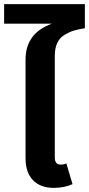

<svg xmlns="http://www.w3.org/2000/svg" viewBox="-40 -896 432 932"><path d="M372 -759Q340 -754 318.5 -747.5Q297 -741 273.5 -727Q250 -713 238 -687.5Q226 -662 226 -625V-132Q226 -97 254 -97Q272 -97 282 -103L312 -2Q271 16 221 16Q156 16 120 -21.5Q84 -59 84 -128V-607Q84 -735 212 -781H-20V-876H372Z"/></svg>

Font: FiraGO SemiBold
Style: Regular
Weight: 600
Designer: bBox Type
Foundry: bBox Type GmbH
Version: Version 1.001;PS 001.001;hotconv 1.0.88;makeotf.lib2.5.64775